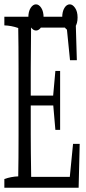

<svg xmlns="http://www.w3.org/2000/svg" viewBox="-27 -881 401 891"><path d="M323.7 -803.2Q326.7 -707.5 329.6 -601.6H297.9Q290 -682.1 282.7 -752.9H117.2Q115.7 -629.4 115.7 -561.5Q115.7 -504.4 115.7 -437.5H219.7Q224.6 -499.5 230 -551.8H252Q252 -419.9 252 -278.3H230Q225.1 -339.8 220.2 -391.6H115.7Q115.7 -329.1 115.7 -256.8Q115.7 -186 117.7 -60.1H296.9Q304.7 -141.6 312 -213.4H342.8Q340.3 -116.7 337.9 -9.8H-6.8Q-6.8 -34.7 -6.8 -50.3Q25.4 -61.5 57.6 -62.5Q59.1 -142.6 59.1 -251Q59.1 -411.1 59.1 -560.5Q59.1 -670.4 57.6 -751Q25.4 -762.2 -6.8 -763.2Q-6.8 -788.1 -6.8 -803.2ZM296.9 -860.8Q310.1 -860.8 321.5 -844.2Q333 -827.6 333 -799.8Q333 -772 321.5 -755.6Q310.1 -739.3 296.4 -739.3Q282.7 -739.3 272.2 -755.9Q261.7 -772.5 261.7 -800Q261.7 -827.6 272 -844.2Q282.2 -860.8 296.9 -860.8ZM164.6 -844.2Q175.3 -827.6 175.3 -799.8Q175.3 -772 164.6 -755.6Q153.8 -739.3 140.1 -739.3Q126.5 -739.3 115.5 -755.9Q104.5 -772.5 104.5 -800Q104.5 -827.6 115.2 -844.2Q126 -860.8 139.9 -860.8Q153.8 -860.8 164.6 -844.2Z"/></svg>

Font: Scarab Serif
Style: Condensed-Light
Weight: 300
Designer: John Roberts
Foundry: Scarab
Version: 1.0